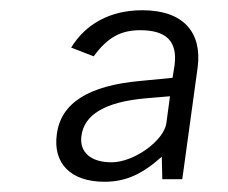

<svg xmlns="http://www.w3.org/2000/svg" viewBox="-20 -750 445 375"><path d="M184 -395C226 -395 258 -410 296 -444L297 -400H336L366 -618C375 -686 339 -730 258 -730C195 -730 147 -703 119 -657L163 -640C190 -677 216 -691 254 -691C304 -691 327 -670 321 -623L317 -598L255 -592C153 -583 99 -549 91 -488C83 -431 118 -395 184 -395ZM198 -433C157 -433 135 -453 139 -484C144 -526 185 -551 265 -558L312 -562L305 -510C301 -476 242 -433 198 -433Z"/></svg>

Font: United Sans ExtraLight
Style: Italic
Weight: 200
Italic angle: -8°
Designer: Pablo Impallari, Rodrigo Fuenzalida (Modified by Dan O. Williams)
Version: Version 1.000;PS 001.000;hotconv 1.0.88;makeotf.lib2.5.64775